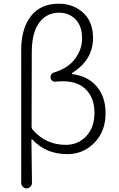

<svg xmlns="http://www.w3.org/2000/svg" viewBox="-20 -826 647 1047"><path d="M95.7 171.9V-554.7Q95.7 -668.9 147.9 -737.3Q200.2 -805.7 300.8 -805.7Q378.9 -805.7 433.1 -756.8Q487.3 -708 487.3 -619.1Q487.3 -499 374 -428.7Q372.1 -426.8 372.1 -424.3Q372.1 -421.9 374 -421.9Q460 -411.1 507.8 -354Q555.7 -296.9 555.7 -209Q555.7 -109.4 494.6 -47.4Q433.6 14.6 347.7 14.6Q230.5 14.6 156.2 -65.4Q154.3 -67.4 152.8 -66.4Q151.4 -65.4 151.4 -63.5Q153.3 57.6 154.3 171.9Q154.3 183.6 145.5 192.4Q136.7 201.2 125 201.2Q113.3 201.2 104.5 192.4Q95.7 183.6 95.7 171.9ZM338.9 -36.1Q406.2 -36.1 450.7 -84Q495.1 -131.8 495.1 -210.9Q495.1 -289.1 450.7 -335.9Q406.2 -382.8 322.3 -382.8Q303.7 -382.8 285.2 -380.9Q274.4 -378.9 266.1 -384.8Q257.8 -390.6 255.9 -400.4Q253.9 -410.2 259.3 -418.9Q264.6 -427.7 274.4 -430.7Q351.6 -454.1 389.6 -505.9Q427.7 -557.6 427.7 -616.2Q427.7 -683.6 392.1 -720.2Q356.4 -756.8 302.7 -756.8Q233.4 -756.8 193.4 -701.7Q153.3 -646.5 153.3 -541Q152.3 -403.3 152.3 -134.8Q152.3 -127 156.2 -121.1Q227.5 -36.1 338.9 -36.1Z"/></svg>

Font: Gen Jyuu Gothic P Light
Style: Regular
Weight: 200
Designer: [Source Han Sans]
Ryoko NISHIZUKA  (kana & ideographs); Paul D. Hunt (Latin, Greek & Cyrillic); Wenlong ZHANG  (bopomofo
Version: Version 1.002.20150607